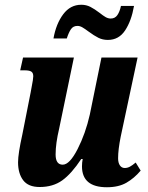

<svg xmlns="http://www.w3.org/2000/svg" viewBox="-20 -778 623 808"><path d="M325 -78Q325 -93 328 -109H322Q281 -47 242 -19Q203 9 147 9Q99 9 77.5 -19.5Q56 -48 56 -95Q56 -131 74 -212L109 -389Q110 -393 113 -411Q120 -446 120 -457Q120 -471 112 -476.5Q104 -482 84 -482H65L77 -536H291L229 -237Q214 -174 214 -128Q214 -85 244 -85Q273 -85 306.5 -150.5Q340 -216 358 -296L407 -536H559L488 -203Q477 -148 477 -112Q477 -93 484.5 -82Q492 -71 505 -71Q516 -71 526.5 -76.5Q537 -82 551 -94L572 -60Q545 -28 512 -9Q479 10 430 10Q325 10 325 -78ZM353 -645Q337 -657 326.5 -663Q316 -669 306 -669Q288 -669 278.5 -655Q269 -641 261 -616H205Q216 -678 246 -718Q276 -758 322 -758Q343 -758 360.5 -749Q378 -740 399 -724Q414 -712 424.5 -706Q435 -700 446 -700Q464 -700 474 -714.5Q484 -729 489 -753H544Q533 -690 506.5 -650Q480 -610 434 -610Q412 -610 394 -619Q376 -628 353 -645Z"/></svg>

Font: Noto Serif CondExtraBold
Style: Italic
Weight: 800
Width: 3
Italic angle: -12°
Designer: Monotype Design Team
Foundry: Monotype Imaging Inc.
Version: Version 1.001